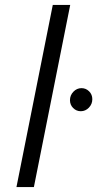

<svg xmlns="http://www.w3.org/2000/svg" viewBox="-20 -762 396 782"><path d="M195 -742H266L118 0H47ZM265 -354Q265 -374 279 -388.5Q293 -403 312 -403Q330 -403 343 -390Q356 -377 356 -358Q356 -338 342 -323.5Q328 -309 309 -309Q291 -309 278 -322Q265 -335 265 -354Z"/></svg>

Font: Idrija
Style: Italic
Weight: 400
Italic angle: -11.3°
Designer: Julieta Ulanovsky
Foundry: Julieta Ulanovsky
Version: Version 7.200